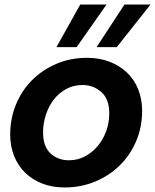

<svg xmlns="http://www.w3.org/2000/svg" viewBox="-20 -818 684 847"><path d="M607 -329Q607 -257 580.5 -195Q554 -133 508 -88Q462 -43 399.5 -17Q337 9 265 9Q211 9 167 -8Q123 -25 91.5 -55.5Q60 -86 42.5 -129Q25 -172 25 -224Q25 -295 50.5 -357Q76 -419 121.5 -464.5Q167 -510 229 -536.5Q291 -563 364 -563Q418 -563 462.5 -546Q507 -529 539.5 -498.5Q572 -468 589.5 -424.5Q607 -381 607 -329ZM170 -234Q170 -172 202.5 -141.5Q235 -111 284 -111Q323 -111 355.5 -128.5Q388 -146 412 -175Q436 -204 449 -241Q462 -278 462 -318Q462 -381 427 -412Q392 -443 344 -443Q305 -443 272.5 -425.5Q240 -408 217.5 -379Q195 -350 182.5 -312Q170 -274 170 -234ZM644 -798 495 -610H406L529 -798ZM450 -798 318 -610H229L334 -798Z"/></svg>

Font: SVN-Poppins SemiBold
Style: Italic
Weight: 600
Italic angle: -10°
Designer: Ninad Kale (Devanagari), Jonny Pinhorn (Latin)
Foundry: Indian Type Foundry
Version: Version 3.002 2017; ttfautohint (v1.8.3)